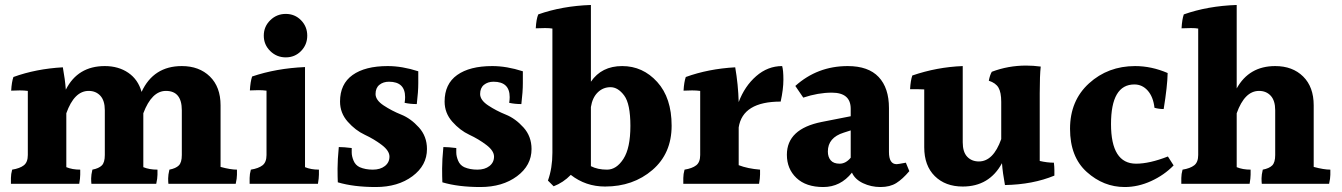

<svg xmlns="http://www.w3.org/2000/svg" viewBox="-20 -785 5402 773"><path d="M868 -361V-113Q908 -102 934 -102Q934 -96 934 -81.5Q934 -67 929 -45H658Q657 -53 657 -67Q657 -81 662 -102Q688 -107 700 -119Q712 -131 712 -161V-341Q712 -419 648 -419Q591 -419 557 -329V-112Q581 -102 614 -102Q614 -96 614 -81.5Q614 -67 609 -45H348Q347 -53 347 -67Q347 -81 352 -102Q378 -107 390 -119Q402 -131 402 -161V-341Q402 -380 384 -399.5Q366 -419 337 -419Q279 -419 247 -329V-112Q271 -102 303 -102Q303 -96 303 -82Q303 -68 299 -45H24Q24 -53 24 -68.5Q24 -84 29 -102Q60 -107 76 -119.5Q92 -132 92 -161V-419Q77 -421 59.5 -421Q42 -421 25 -420Q27 -455 34 -475Q125 -508 233 -514Q242 -465 245 -424Q293 -519 402 -519Q457 -519 496.5 -492Q536 -465 550 -415Q598 -519 712 -519Q782 -519 825 -477Q868 -435 868 -361Z M1217 -641.5Q1217 -605 1192 -579.5Q1167 -554 1130.5 -554Q1094 -554 1068 -579.5Q1042 -605 1042 -641.5Q1042 -678 1068 -703.5Q1094 -729 1130.5 -729Q1167 -729 1192 -703.5Q1217 -678 1217 -641.5ZM1264 -102Q1264 -96 1264 -82Q1264 -68 1260 -45H985Q985 -53 985 -68.5Q985 -84 990 -102Q1021 -107 1037 -119.5Q1053 -132 1053 -161V-420Q1038 -422 1020.5 -422Q1003 -422 986 -421Q988 -456 995 -477Q1092 -510 1208 -515V-112Q1232 -102 1264 -102Z M1349 -376Q1349 -447 1399.5 -483Q1450 -519 1541 -519Q1599 -519 1664 -498Q1664 -484 1664 -450Q1664 -416 1658 -366Q1632 -366 1609 -371Q1611 -383 1611 -394Q1611 -456 1546 -456Q1523 -456 1507.5 -443.5Q1492 -431 1492 -406.5Q1492 -382 1524.5 -360.5Q1557 -339 1595.5 -323.5Q1634 -308 1666.5 -272Q1699 -236 1699 -185Q1699 -119 1640.5 -75.5Q1582 -32 1493 -32Q1404 -32 1340 -51Q1339 -72 1339 -106.5Q1339 -141 1344 -193Q1364 -193 1396 -189Q1396 -186 1396 -171Q1396 -156 1403.5 -138Q1411 -120 1428 -112Q1451 -102 1481 -102Q1511 -102 1529.5 -116.5Q1548 -131 1548 -154.5Q1548 -178 1517 -201.5Q1486 -225 1448.5 -242.5Q1411 -260 1380 -295Q1349 -330 1349 -376Z M1770 -376Q1770 -447 1820.5 -483Q1871 -519 1962 -519Q2020 -519 2085 -498Q2085 -484 2085 -450Q2085 -416 2079 -366Q2053 -366 2030 -371Q2032 -383 2032 -394Q2032 -456 1967 -456Q1944 -456 1928.5 -443.5Q1913 -431 1913 -406.5Q1913 -382 1945.5 -360.5Q1978 -339 2016.5 -323.5Q2055 -308 2087.5 -272Q2120 -236 2120 -185Q2120 -119 2061.5 -75.5Q2003 -32 1914 -32Q1825 -32 1761 -51Q1760 -72 1760 -106.5Q1760 -141 1765 -193Q1785 -193 1817 -189Q1817 -186 1817 -171Q1817 -156 1824.5 -138Q1832 -120 1849 -112Q1872 -102 1902 -102Q1932 -102 1950.5 -116.5Q1969 -131 1969 -154.5Q1969 -178 1938 -201.5Q1907 -225 1869.5 -242.5Q1832 -260 1801 -295Q1770 -330 1770 -376Z M2359 -116Q2386 -102 2424 -102Q2462 -102 2490 -145.5Q2518 -189 2518 -278Q2518 -367 2493 -400.5Q2468 -434 2438 -434Q2408 -434 2386.5 -413Q2365 -392 2359 -354ZM2359 -456Q2402 -519 2485 -519Q2568 -519 2626 -455Q2684 -391 2684 -279Q2684 -167 2606.5 -100.5Q2529 -34 2416 -34Q2338 -34 2278 -81Q2248 -50 2209 -35L2186 -58Q2204 -108 2204 -170V-670Q2193 -672 2174.5 -672Q2156 -672 2137 -671Q2139 -708 2147 -727Q2243 -761 2359 -765Z M3129 -519Q3134 -502 3134 -464Q3134 -426 3123 -376Q2970 -376 2954 -272V-120Q2990 -106 3040 -102Q3040 -96 3040 -82Q3040 -68 3036 -45H2731Q2731 -53 2731 -68.5Q2731 -84 2736 -102Q2767 -107 2783 -119.5Q2799 -132 2799 -161V-419Q2784 -421 2766.5 -421Q2749 -421 2732 -420Q2734 -455 2741 -475Q2832 -508 2940 -514Q2952 -445 2954 -374Q2978 -438 3024.5 -478.5Q3071 -519 3129 -519Z M3313 -175Q3313 -153 3324.5 -139.5Q3336 -126 3360.5 -126Q3385 -126 3405 -150V-260L3377 -251Q3313 -231 3313 -175ZM3410 -90Q3364 -32 3294.5 -32Q3225 -32 3186.5 -68.5Q3148 -105 3148 -162Q3148 -266 3288 -294L3405 -317V-347Q3405 -412 3329 -412Q3274 -412 3214 -392L3182 -439Q3271 -519 3393 -519Q3476 -519 3517.5 -475Q3559 -431 3559 -350V-173Q3559 -124 3590 -124Q3595 -124 3627 -130L3641 -96Q3614 -64 3588.5 -48Q3563 -32 3525 -32Q3487 -32 3454.5 -47.5Q3422 -63 3410 -90Z M4166 -410V-137Q4196 -130 4223 -130Q4225 -114 4225 -100Q4225 -86 4225 -78Q4138 -42 4026 -40Q4017 -88 4014 -128Q3963 -34 3856 -34Q3786 -34 3743.5 -76Q3701 -118 3701 -192V-425Q3686 -426 3671 -426Q3656 -426 3644 -426Q3646 -461 3653 -481Q3752 -515 3856 -519V-212Q3856 -173 3874 -154Q3892 -135 3921 -135Q3979 -135 4011 -225V-375Q4011 -413 4000 -432Q3989 -451 3961 -460Q3965 -482 3973 -496Q4039 -521 4111 -521Q4140 -521 4170 -517Q4166 -481 4166 -410Z M4508 -32Q4423 -32 4355.5 -92.5Q4288 -153 4288 -266.5Q4288 -380 4364.5 -449.5Q4441 -519 4550 -519Q4616 -519 4681 -491Q4680 -438 4665 -346Q4646 -346 4628 -351Q4623 -395 4601 -420Q4579 -445 4547 -445Q4453 -445 4453 -285.5Q4453 -126 4554 -126Q4608 -126 4682 -155L4705 -119Q4667 -80 4614.5 -56Q4562 -32 4508 -32Z M5269 -361V-113Q5310 -102 5336 -102Q5336 -96 5336 -81.5Q5336 -67 5331 -45H5060Q5059 -53 5059 -67Q5059 -81 5064 -102Q5090 -107 5102 -119Q5114 -131 5114 -161V-341Q5114 -380 5096 -399.5Q5078 -419 5049 -419Q4991 -419 4959 -329V-112Q4983 -102 5015 -102Q5015 -96 5015 -82Q5015 -68 5011 -45H4736Q4736 -53 4736 -68.5Q4736 -84 4741 -102Q4772 -107 4788 -119.5Q4804 -132 4804 -161V-670Q4793 -672 4775 -672Q4757 -672 4737 -671Q4739 -707 4746 -727Q4842 -761 4959 -765V-429Q5009 -519 5114 -519Q5184 -519 5226.5 -477Q5269 -435 5269 -361Z"/></svg>

Font: Halant
Style: Bold
Weight: 700
Designer: Hitesh Malaviya (Devanagari), Satya Rajpurohit (Latin)
Foundry: Indian Type Foundry
Version: Version 1.101;PS 1.0;hotconv 1.0.78;makeotf.lib2.5.61930; tt